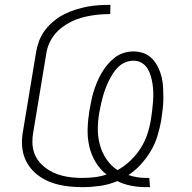

<svg xmlns="http://www.w3.org/2000/svg" viewBox="-20 -763 790 791"><path d="M581 8Q550 8 519.5 2Q489 -4 463 -17Q428 -2 391.5 3Q355 8 319 8Q293 8 268 5.5Q243 3 218.5 -3Q194 -9 172 -19.5Q150 -30 131.5 -45Q113 -60 99 -80Q85 -100 78 -123.5Q71 -147 70.5 -172.5Q70 -198 75 -224L129 -550Q133 -573 142 -596.5Q151 -620 166.5 -640Q182 -660 202 -676.5Q222 -693 245 -704.5Q268 -716 292 -723.5Q316 -731 339.5 -735.5Q363 -740 387 -741.5Q411 -743 435 -743L434 -705Q414 -705 394 -703.5Q374 -702 353.5 -698.5Q333 -695 312.5 -689Q292 -683 273 -673.5Q254 -664 236 -650.5Q218 -637 204.5 -620Q191 -603 182.5 -583.5Q174 -564 171 -544L117 -218Q113 -197 113.5 -176Q114 -155 120 -136Q126 -117 138 -101Q150 -85 165.5 -73Q181 -61 199 -52.5Q217 -44 237 -39Q257 -34 278 -32Q299 -30 320 -30Q345 -30 370 -33Q395 -36 419 -44Q392 -65 374 -95Q356 -125 348 -159.5Q340 -194 341 -231Q342 -268 348 -305Q352 -325 355.5 -344.5Q359 -364 365 -383.5Q371 -403 379 -422.5Q387 -442 397.5 -460.5Q408 -479 422 -496Q436 -513 453 -526Q470 -539 490 -545Q510 -551 530 -551Q553 -551 573 -543.5Q593 -536 607.5 -520.5Q622 -505 631.5 -485.5Q641 -466 646 -445Q651 -424 652 -401.5Q653 -379 653 -356.5Q653 -334 650 -311Q647 -288 644 -266Q638 -234 628.5 -202.5Q619 -171 601.5 -141.5Q584 -112 560.5 -86Q537 -60 509 -42Q526 -36 544.5 -33Q563 -30 582 -30H595L598 8ZM464 -62Q493 -78 517.5 -101.5Q542 -125 559.5 -152.5Q577 -180 587 -210.5Q597 -241 602 -272Q605 -290 607 -308.5Q609 -327 610.5 -345Q612 -363 611.5 -381Q611 -399 608.5 -416.5Q606 -434 601 -450.5Q596 -467 587 -481.5Q578 -496 563 -504.5Q548 -513 530 -513Q513 -513 496 -506Q479 -499 466.5 -486.5Q454 -474 444.5 -459Q435 -444 427.5 -428.5Q420 -413 414 -396.5Q408 -380 403.5 -364Q399 -348 395.5 -331.5Q392 -315 389 -299Q383 -264 383 -230Q383 -196 392 -164.5Q401 -133 419 -106.5Q437 -80 464 -62Z"/></svg>

Font: Iosevka Etoile Extralight
Style: Italic
Weight: 200
Italic angle: -9°
Designer: Belleve Invis
Foundry: Belleve Invis
Version: Version 22.1.2; ttfautohint (v1.8.4)